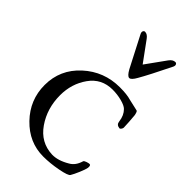

<svg xmlns="http://www.w3.org/2000/svg" viewBox="-225 -792 878 878"><g transform="rotate(45 214.5 -352.5)"><path d="M263 -458Q309 -458 335 -450Q341 -448 363.5 -443.5Q386 -439 392 -437Q397 -436 401 -416Q405 -373 406 -340Q406 -335 401.5 -329Q397 -323 393 -324Q373 -326 371 -346Q367 -380 346 -401Q335 -412 306.5 -419.5Q278 -427 247 -427Q176 -427 135.5 -370Q95 -313 95 -239Q95 -154 140 -89Q185 -24 261 -21Q300 -20 345 -47Q372 -62 383 -99Q384 -104 395.5 -108Q407 -112 413 -112Q422 -112 420 -94Q418 -82 406.5 -55Q395 -28 387 -15Q382 -5 332.5 4.5Q283 14 239 14Q147 14 79.5 -56Q12 -126 12 -222Q12 -322 86.5 -390Q161 -458 263 -458ZM193 -701 263 -605 332 -701Q345 -719 361 -719Q367 -719 370 -713Q373 -707 369 -698Q316 -590 291 -547Q275 -518 263 -518Q251 -518 235 -547L157 -698Q153 -707 156 -713Q159 -719 165 -719Q180 -719 193 -701Z"/></g></svg>

Font: EB Garamond 12 All SC
Style: AllSC
Weight: 400
Version: Version 0.016 ; ttfautohint (v0.97) -l 8 -r 50 -G 200 -x 0 -